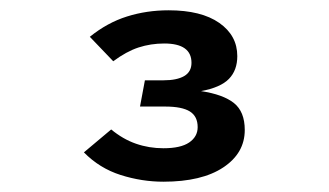

<svg xmlns="http://www.w3.org/2000/svg" viewBox="-20 -662 640 373"><path d="M307.5 -642Q371 -642 406 -617.5Q441 -593 441 -553Q441 -525.5 424.8 -508.8Q408.5 -492 370.5 -485Q413.5 -478.5 434.5 -461.8Q455.5 -445 455.5 -409.5Q455.5 -364.5 413.8 -336.8Q372 -309 297.5 -309Q255.5 -309 214.5 -322Q173.5 -335 143 -366L196 -410.5Q219 -391.5 244.2 -382.8Q269.5 -374 297.5 -374Q331 -374 347.5 -385.2Q364 -396.5 364 -415Q364 -436 348.8 -445.5Q333.5 -455 301 -455H252L261.5 -506H298Q323.5 -506 337.8 -514.2Q352 -522.5 352 -540Q352 -577.5 299 -577.5Q273 -577.5 249.2 -569.8Q225.5 -562 200 -543L154.5 -590.5Q188.5 -618 226.8 -630Q265 -642 307.5 -642Z"/></svg>

Font: Fira Code Light Medium
Style: Regular
Weight: 500
Monospace: yes
Version: Version 5.002